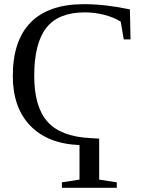

<svg xmlns="http://www.w3.org/2000/svg" viewBox="-20 -682 707 915"><path d="M452.6 -21.5V173.8L536.6 187V212.9H274.9V187L358.9 173.8V9.3Q207.5 3.4 124.3 -83Q41 -169.4 41 -319.8Q41 -488.8 126.5 -575.4Q211.9 -662.1 379.9 -662.1Q481.9 -662.1 599.1 -637.2L602.1 -494.1H569.8L555.2 -579.1Q521 -600.1 475.8 -611.6Q430.7 -623 383.8 -623Q258.3 -623 200.7 -549.3Q143.1 -475.6 143.1 -320.8Q143.1 -173.3 206.1 -102.3Q269 -31.2 410.2 -23.9Z"/></svg>

Font: Tinos
Style: Regular
Weight: 400
Designer: Steve Matteson
Foundry: Monotype Imaging Inc.
Version: Version 1.23